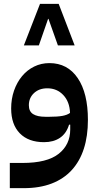

<svg xmlns="http://www.w3.org/2000/svg" viewBox="-20 -738 515 998"><path d="M31 109H97Q225 109 285 61.5Q345 14 345 -65V-90H339Q325 -44 291.5 -21.5Q258 1 209 1Q128 1 83 -45Q38 -91 38 -174Q38 -224 53 -267Q68 -310 94.5 -342Q121 -374 157.5 -392Q194 -410 237 -410Q331 -410 384 -332Q437 -254 437 -115Q437 -31 416 34.5Q395 100 353 146Q311 192 248.5 216Q186 240 104 240H31ZM237 -131Q278 -131 303.5 -135.5Q329 -140 344 -151Q342 -209 309 -244Q276 -279 226 -279Q183 -279 156.5 -254Q130 -229 130 -191Q130 -159 152 -145Q174 -131 216 -131ZM368 -502H281L232 -640H230L182 -502H104L188 -718H285Z"/></svg>

Font: IBM Plex Sans Arabic SmBld
Style: Regular
Weight: 600
Designer: Mike Abbink, Paul van der Laan, Pieter van Rosmalen, Wael Morcos, Khajak Apelian
Foundry: Bold Monday
Version: Version 1.005